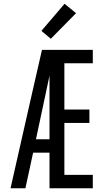

<svg xmlns="http://www.w3.org/2000/svg" viewBox="-20 -1000 565 1020"><path d="M36 0 147 -490 203 -735H473V-664H322V-418H455V-347H322V-71H473V0H243V-189H156L115 0ZM171 -260H243V-598Q237 -571 231.5 -544Q226 -517 220 -490ZM250 -794 200 -836 323 -980 384 -930Z"/></svg>

Font: Iosevka Pride
Style: Regular
Weight: 400
Monospace: yes
Designer: Belleve Invis
Foundry: Belleve Invis
Version: Version 30.3.1; ttfautohint (v1.8.4)